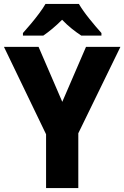

<svg xmlns="http://www.w3.org/2000/svg" viewBox="-20 -1044 629 971"><path d="M295 -529 415 -807H589L376 -370V-93H213V-365L0 -807H175ZM379 -1024Q399 -990 432 -949Q465 -908 493 -877V-864H391Q368 -879 343 -899Q318 -919 294 -944Q269 -919 245 -899Q221 -879 199 -864H96V-877Q113 -896 135 -922Q157 -948 177.5 -975.5Q198 -1003 210 -1024Z"/></svg>

Font: Noto Sans Telugu UI SemiCondensed ExtraBold
Style: Regular
Weight: 800
Width: 4
Designer: Jelle Bosma - Monotype Design Team
Foundry: Monotype Imaging Inc.
Version: Version 2.005; ttfautohint (v1.8.4.7-5d5b)